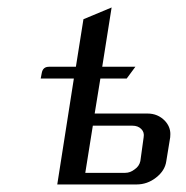

<svg xmlns="http://www.w3.org/2000/svg" viewBox="-20 -489 494 509"><path d="M87.9 -280.8 90.8 -295.9Q93.8 -312 109.9 -312H181.2L201.2 -438L275.9 -469.2L251 -312H338.9L315.9 -280.8H246.1L231 -188H371.1Q398.4 -188 417 -168.9Q431.6 -153.3 431.6 -133.8Q431.6 -127.9 431.2 -125L420.9 -62Q417.5 -36.6 393.6 -18.1Q370.6 0 341.8 0H131.8L175.8 -280.8ZM206.1 -30.8H312Q325.2 -30.8 336.9 -40Q349.1 -48.3 352.1 -62L360.8 -125Q363.3 -138.2 354.5 -147Q345.7 -155.8 331.1 -155.8H226.1Z"/></svg>

Font: Hhenum
Style: Italic
Weight: 400
Designer: T. Christopher White
Version: Version 1.0